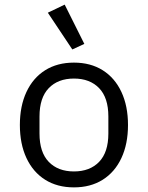

<svg xmlns="http://www.w3.org/2000/svg" viewBox="-20 -799 640 831"><path d="M66 -258Q66 -340 94.5 -401Q123 -462 175.5 -495Q228 -528 300 -528Q372 -528 424.5 -495Q477 -462 505.5 -401Q534 -340 534 -258Q534 -176 505.5 -115Q477 -54 424.5 -21Q372 12 300 12Q228 12 175.5 -21Q123 -54 94.5 -115Q66 -176 66 -258ZM449 -221V-295Q449 -376 409 -417.5Q369 -459 300 -459Q231 -459 191 -417.5Q151 -376 151 -295V-221Q151 -140 191 -98.5Q231 -57 300 -57Q369 -57 409 -98.5Q449 -140 449 -221ZM187 -744 260 -779 345 -609 293 -585Z"/></svg>

Font: iA Writer Duo S
Style: Regular
Weight: 400
Designer: Mike Abbink, Paul van der Laan, Pieter van Rosmalen, Oliver Reichenstein
Foundry: Bold Monday and Information Architects Inc.
Version: Version 2.000